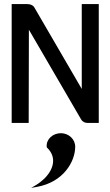

<svg xmlns="http://www.w3.org/2000/svg" viewBox="-20 -600 539 937"><path d="M277 50C239 50 205 78 208 116V118L209 120C258 166 243 226 196 272C184 283 171 294 156 303L132 317L160 312C290 289 347 188 347 116C347 79 315 50 277 50ZM376 -17C382 -6 394 0 408 0H462V-580H379V-166L148 -563C142 -574 129 -580 114 -580H37V0H120L121 -455Z"/></svg>

Font: Charger
Style: Bd
Weight: 400
Designer: Jasper
Foundry: Cannot Into Space Fonts
Version: Version 0.98